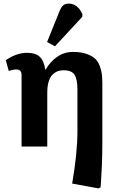

<svg xmlns="http://www.w3.org/2000/svg" viewBox="-20 -816 642 1069"><path d="M286.1 -558.1 242.2 -582 311 -752.9Q320.3 -775.4 331.3 -785.6Q342.3 -795.9 361.8 -795.9Q412.6 -795.9 439 -736.8L438 -722.2ZM527.8 232.9 381.8 206.1Q411.1 35.2 411.1 -84V-318.8Q411.1 -373.5 395.3 -399.2Q379.4 -424.8 334 -424.8Q315.9 -424.8 301 -419.2Q286.1 -413.6 272.5 -400.4Q258.8 -387.2 251 -361.8Q243.2 -336.4 243.2 -300.8V0H100.1V-395Q100.1 -415 92.5 -422.1Q85 -429.2 70.8 -429.2Q54.2 -429.2 28.8 -420.9L12.2 -481Q72.3 -522 130.9 -522Q177.7 -522 201.2 -500Q224.6 -478 231.9 -429.2H234.9Q258.8 -472.2 298.1 -499.5Q337.4 -526.9 386.2 -526.9Q429.2 -526.9 460 -516.6Q490.7 -506.3 507.8 -491Q524.9 -475.6 534.7 -450.7Q544.4 -425.8 547.1 -402.8Q549.8 -379.9 549.8 -348.1V-14.2Q549.8 40.5 547.4 100.8Q544.9 161.1 542.5 194.3L540 227.1Z"/></svg>

Font: Literata Book
Style: Bold
Weight: 700
Designer: Latin by Veronika Burian and Jose Scaglione. Greek by Irene Vlachou. Cyrillic by Vera Evstafieva
Foundry: TypeTogether
Version: Version 2.003;PS 002.003;hotconv 1.0.88;makeotf.lib2.5.64775